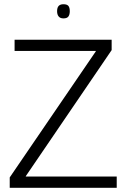

<svg xmlns="http://www.w3.org/2000/svg" viewBox="-20 -888 592 908"><path d="M26 0V-49L433 -645V-647H49V-700H508V-651L102 -55V-53H532V0ZM280 -801Q265 -801 257.5 -810Q250 -819 250 -835Q250 -852 257.5 -860Q265 -868 280 -868Q297 -868 303.5 -860Q310 -852 310 -835Q310 -819 303.5 -810Q297 -801 280 -801Z"/></svg>

Font: Georama ExtraCondensed Thin Light
Style: Regular
Weight: 300
Version: Version 1.001